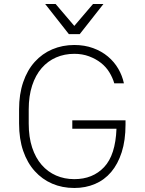

<svg xmlns="http://www.w3.org/2000/svg" viewBox="-20 -930 720 956"><path d="M340 -331H605V-310Q605 -231 586 -172Q567 -113 533.5 -73.5Q500 -34 453 -14Q406 6 350 6Q290 6 240 -15.5Q190 -37 153 -78Q116 -119 95.5 -178.5Q75 -238 75 -315V-385Q75 -461 95.5 -521Q116 -581 153 -622Q190 -663 240.5 -684.5Q291 -706 350 -706Q401 -706 443.5 -690.5Q486 -675 517.5 -648.5Q549 -622 569 -587.5Q589 -553 597 -515H549Q541 -543 524.5 -570Q508 -597 482.5 -617Q457 -637 423.5 -649.5Q390 -662 350 -662Q301 -662 259.5 -644Q218 -626 187.5 -591Q157 -556 140 -504Q123 -452 123 -385V-315Q123 -247 140 -195.5Q157 -144 187.5 -109Q218 -74 259.5 -56Q301 -38 350 -38Q442 -38 498.5 -98Q555 -158 560 -289H340ZM205 -910H257L350 -801L443 -910H495L377 -760H323Z"/></svg>

Font: Retni Sans Light
Style: Regular
Weight: 300
Designer: Vitaly Kuzmin
Foundry: ParaType Ltd.
Version: Version 1.00;March 2, 2019;FontCreator 11.5.0.2425 64-bit; t